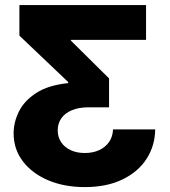

<svg xmlns="http://www.w3.org/2000/svg" viewBox="-20 -556 687 778"><path d="M323.7 202.1Q240.7 202.1 175.5 174.6Q110.4 147 72.8 97.9Q35.2 48.8 35.2 -15.6Q35.2 -60.5 56.6 -104Q78.1 -147.5 126.7 -179.2Q175.3 -210.9 256.3 -219.2V-223.6L58.6 -411.6V-535.6H571.8V-394.5H267.1V-391.6L421.9 -238.3V-121.1H337.9Q299.8 -121.1 271.7 -109.6Q243.7 -98.1 228.8 -77.1Q213.9 -56.2 213.9 -27.8Q213.9 -0.5 227.8 20.3Q241.7 41 266.4 52.5Q291 64 323.7 64Q356.9 64 382.1 52.2Q407.2 40.5 422.1 19Q437 -2.4 438 -31.7H608.9Q607.9 35.2 573.7 87.9Q539.6 140.6 475.8 171.4Q412.1 202.1 323.7 202.1Z"/></svg>

Font: Inter 20pt ExtraBold
Style: Regular
Weight: 800
Version: Version 4.001;git-66647c0bb